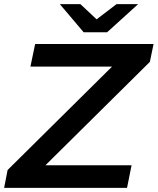

<svg xmlns="http://www.w3.org/2000/svg" viewBox="-34 -914 767 934"><path d="M-14 0 3 -87 511 -590H114L137 -700H713L695 -613L187 -110H606L584 0ZM373 -757 257 -894H357L436 -820L533 -894H638L487 -757Z"/></svg>

Font: Montserrat Thin SemiBold
Style: Italic
Weight: 600
Italic angle: -11.3°
Version: Version 9.000